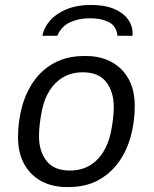

<svg xmlns="http://www.w3.org/2000/svg" viewBox="-20 -748 622 778"><path d="M250 10Q193 10 148.5 -13.5Q104 -37 78.5 -82.5Q53 -128 53 -193Q53 -256 69 -315Q85 -374 118 -420.5Q151 -467 202 -494Q253 -521 322 -521H329Q386 -521 430.5 -497.5Q475 -474 500.5 -429Q526 -384 526 -318Q526 -255 510 -196Q494 -137 461 -91Q428 -45 377.5 -17.5Q327 10 257 10ZM263 -57Q308 -57 342 -76.5Q376 -96 398 -131.5Q420 -167 429 -211Q435 -240 438 -266.5Q441 -293 441 -314Q441 -376 410.5 -415.5Q380 -455 316 -455Q270 -455 236 -435Q202 -415 180.5 -380.5Q159 -346 150 -301Q144 -271 141 -244.5Q138 -218 138 -197Q138 -135 168.5 -96Q199 -57 263 -57ZM152 -603Q158 -637 183.5 -665.5Q209 -694 251 -711Q293 -728 349 -728Q406 -728 444.5 -711Q483 -694 501.5 -665.5Q520 -637 517 -603H456Q452 -642 421.5 -658Q391 -674 345 -674Q300 -674 264.5 -658Q229 -642 212 -603Z"/></svg>

Font: Chivo Medium Light
Style: Italic
Weight: 300
Italic angle: -8.05°
Version: Version 2.002